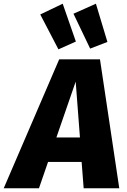

<svg xmlns="http://www.w3.org/2000/svg" viewBox="-77 -1015 682 1035"><path d="M332 -791 261 -995 140 -937 238 -749ZM502 -789 440 -995 319 -941 409 -753ZM374 0H566L462 -695H242L-57 0H133L182 -142H363ZM227 -274 331 -575 354 -274Z"/></svg>

Font: Fira Sans ExtraBold
Style: Italic
Weight: 800
Italic angle: -8°
Designer: bBox Type GmbH & Carrois Corporate GbR & Edenspiekermann AG
Foundry: bBox Type GmbH & Carrois Corporate GbR & Edenspiekermann AG
Version: Version 4.301;PS 004.301;hotconv 1.0.88;makeotf.lib2.5.64775